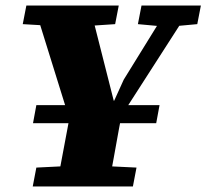

<svg xmlns="http://www.w3.org/2000/svg" viewBox="-20 -672 744 692"><path d="M543 -228H99L111 -293H555ZM62 -585 75 -652H408L395 -585L275 -577H198ZM98 0 111 -68 253 -75H327L472 -68L459 0ZM238 -218 103 -652H303L393 -297H386L426 -385L591 -652H673L394 -218ZM184 0 242 -309H428Q418 -257 408.5 -206Q399 -155 390 -103.5Q381 -52 371 0ZM477 -585 490 -652H704L691 -585L604 -577H564Z"/></svg>

Font: Source Serif 4 Black
Style: Italic
Weight: 900
Italic angle: -12°
Designer: Frank Grießhammer
Foundry: Adobe Systems Incorporated
Version: Version 4.004;hotconv 1.0.116;makeotfexe 2.5.65601